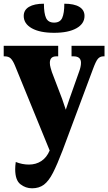

<svg xmlns="http://www.w3.org/2000/svg" viewBox="-20 -783 584 1036"><path d="M272 -606Q195 -606 151.5 -630.5Q108 -655 108 -697Q108 -729 136.5 -746Q165 -763 217 -763Q217 -711 228.5 -686Q240 -661 272 -661Q304 -661 315.5 -686Q327 -711 327 -763Q380 -763 408 -746Q436 -729 436 -697Q436 -655 392.5 -630.5Q349 -606 272 -606ZM153 233Q118 233 90 211Q62 189 62 130Q62 113 65 91Q100 105 136 105Q174 105 203 86Q232 67 248 29L60 -431Q49 -457 37.5 -468Q26 -479 5 -479H0V-536H294V-479H284Q249 -479 249 -444Q249 -431 253 -417.5Q257 -404 260 -394L315 -250Q320 -235 325 -220.5Q330 -206 335 -191Q340 -206 345 -220.5Q350 -235 355 -250L406 -394Q417 -423 417 -444Q417 -479 377 -479H366V-536H544V-479H538Q520 -479 508.5 -466Q497 -453 480 -406L318 28Q289 104 266 149Q243 194 217 213.5Q191 233 153 233Z"/></svg>

Font: Noto Serif Condensed Black
Style: Regular
Weight: 900
Width: 3
Designer: Monotype Design Team
Foundry: Monotype Imaging Inc.
Version: Version 2.015; ttfautohint (v1.8.4.7-5d5b)